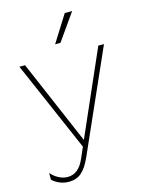

<svg xmlns="http://www.w3.org/2000/svg" viewBox="-135 -835 809 1081"><g transform="rotate(-15 269.5 -294.0)"><path d="M131 168Q99 168 73 156Q47 144 34 130V91Q49 110 75.5 125Q102 140 130 140Q194 140 228 61L256 -3L27 -530H60L271 -38L487 -530H520L258 61Q233 117 203.5 142.5Q174 168 131 168ZM352 -756H395L285 -600H254Z"/></g></svg>

Font: Roundo ExtraLight
Style: Regular
Weight: 250
Designer: Namrata Goyal (Gurmukhi), Shiva Nallaperumal (Latin)
Foundry: Indian Type Foundry
Version: Version 1.000;PS 1.0;hotconv 1.0.88;makeotf.lib2.5.647800